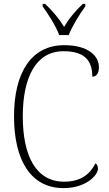

<svg xmlns="http://www.w3.org/2000/svg" viewBox="-20 -956 559 986"><path d="M284 -776H333C350 -821 390 -885 418 -923V-936H405C362 -894 336 -863 309 -818C281 -863 255 -894 212 -936H199V-923C227 -885 268 -821 284 -776ZM306 10C424 10 483 -58 483 -89C483 -102 479 -112 470 -117C444 -65 399 -23 309 -23C164 -23 97 -157 97 -358C97 -560 165 -693 306 -693C419 -693 454 -641 454 -562C475 -562 488 -580 488 -611C488 -669 433 -724 310 -724C141 -724 52 -584 52 -358C52 -134 138 10 306 10Z"/></svg>

Font: Noto Serif Bengali SemiCondensed ExtraLight
Style: Regular
Weight: 200
Width: 4
Designer: Juan Bruce, Universal Thirst, Indian Type Foundry and the Monotype Design Team.
Foundry: Monotype Imaging Inc.
Version: Version 2.003